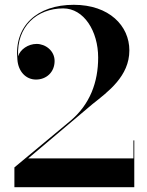

<svg xmlns="http://www.w3.org/2000/svg" viewBox="-20 -780 614 800"><path d="M539.5 0V-195H536V-120H97.5L365 -346C430.5 -398 519 -462.5 519 -570C519 -672.5 435 -760 287.5 -760C134.5 -760 38 -672 52.5 -531.5C56 -482.5 87.5 -448.5 130 -448.5C172.5 -448.5 207.5 -478.5 207.5 -526C207.5 -568.5 169.5 -597 132.5 -597C97.5 -597 64 -574 55.5 -545.5C48.5 -669.5 134 -745 243.5 -745C329.5 -745 389 -650.5 389 -540C389 -438.5 355.5 -344.5 271.5 -275L40 -82.5V0Z"/></svg>

Font: Bodoni* 48pt Medium
Style: Regular
Weight: 500
Version: Version 2.3